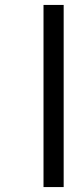

<svg xmlns="http://www.w3.org/2000/svg" viewBox="-20 -761 322 781"><path d="M157 -741C157 -741 157 0 157 0C157 0 239 0 239 0C239 0 239 -741 239 -741C239 -741 157 -741 157 -741Z"/></svg>

Font: Girnar Poppins
Style: Regular
Weight: 500
Designer: Ninad Kale (Devanagari), Jonny Pinhorn (Latin)
Foundry: Indian Type Foundry
Version: ""